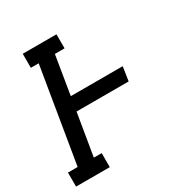

<svg xmlns="http://www.w3.org/2000/svg" viewBox="-179 -865 950 996"><g transform="rotate(-30 295.5 -367.5)"><path d="M-9 0V-84H49L143 -651H96V-735H298V-651H240L202 -420H513L500 -336H188L146 -84H193V0Z"/></g></svg>

Font: Iosevka Etoile Medium Oblique
Style: Regular
Weight: 500
Italic angle: -9°
Designer: Belleve Invis
Foundry: Belleve Invis
Version: Version 15.5.2; ttfautohint (v1.8.4)